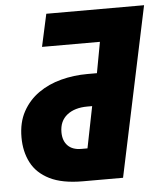

<svg xmlns="http://www.w3.org/2000/svg" viewBox="-52 -760 688 806"><g transform="rotate(-5 292.5 -357.0)"><path d="M265 0Q178 0 125 -26.5Q72 -53 48 -99.5Q24 -146 24 -206Q24 -269 49 -314.5Q74 -360 116 -389.5Q158 -419 211.5 -433Q265 -447 322 -447H363L387 -577H143L173 -714H585L434 0ZM270 -136H296L331 -311H311Q257 -311 225 -285.5Q193 -260 193 -213Q193 -177 213 -156.5Q233 -136 270 -136Z"/></g></svg>

Font: Noto Sans Disp ExtBd
Style: Italic
Weight: 800
Italic angle: -12°
Designer: Monotype Design Team
Foundry: Monotype Imaging Inc.
Version: Version 2.000;GOOG;noto-source:20170915:90ef993387c0